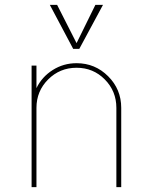

<svg xmlns="http://www.w3.org/2000/svg" viewBox="-20 -770 619 790"><path d="M306.2 -568.8H281.2L185 -750H215L295 -592.5L372.5 -750H403.8ZM295 -510Q371.2 -510 425 -456.2Q478.8 -402.5 478.8 -326.2V0H458.8V-326.2Q458.8 -395 411.2 -443.1Q363.8 -491.2 295 -491.2Q226.2 -491.2 178.1 -443.1Q130 -395 130 -326.2V0H110V-500H130V-407.5Q152.5 -453.8 196.9 -481.9Q241.2 -510 295 -510Z"/></svg>

Font: Now Thin
Style: Regular
Weight: 250
Designer: Alfredo Marco Pradil
Foundry: Alfredo Marco Pradil
Version: Version 1.002;PS 001.002;hotconv 1.0.88;makeotf.lib2.5.64775